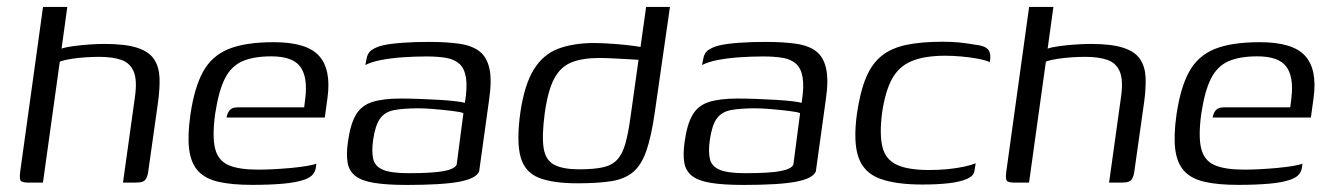

<svg xmlns="http://www.w3.org/2000/svg" viewBox="-20 -525 3824 552"><path d="M62.4 0Q43.1 0 39.3 -5.8Q35.5 -11.6 38 -31L103.7 -505H173.5L157 -385.3Q169.5 -389.5 190.9 -392.4Q212.3 -395.3 236.3 -397Q260.4 -398.7 280.3 -398.7Q340.9 -398.7 374.9 -387.5Q408.9 -376.3 423.1 -354.5Q437.3 -332.8 438.6 -301.6Q439.8 -270.5 434.1 -229.5L407.2 -39.2Q405.4 -22.3 401.3 -13.8Q397.3 -5.3 390 -2.7Q382.7 0 368.3 0H333.6L367.9 -245.9Q374.8 -294.4 364.4 -319.2Q354 -344 328.8 -352.8Q303.5 -361.6 264.6 -361.6Q249.2 -361.6 227.4 -360.3Q205.5 -358.9 185 -355.8Q164.5 -352.7 151.9 -347.7L103.5 0Z M704.3 6.5Q646.4 6.5 608.2 -2.3Q570.1 -11 549.6 -33.4Q529 -55.7 523.9 -95.3Q518.8 -134.9 527.5 -196.1Q538.8 -272.9 563.5 -318.3Q588.2 -363.7 636.3 -383.7Q684.5 -403.7 767.3 -403.7Q861.6 -403.7 897.1 -364.6Q932.6 -325.5 921.6 -244.1L913.8 -187H631.4Q633.1 -199.4 640.2 -207.9Q647.3 -216.4 663.2 -216.4H854.5L858 -245Q864.7 -304.4 842.9 -333.7Q821 -363 759.8 -363Q708.6 -363 676.4 -348.7Q644.3 -334.4 626.4 -298.8Q608.5 -263.2 598.5 -197.2Q589.8 -131.7 598.6 -97.3Q607.5 -62.9 637.3 -50.1Q667.2 -37.3 722.1 -37.3Q741 -37.3 766 -38.5Q790.9 -39.8 816.3 -42.1Q841.6 -44.5 861.3 -47.7Q881 -50.9 889.5 -54.6L888 -42.8Q886.7 -33.2 880 -24.2Q873.2 -15.2 855.5 -8.6Q831.8 -0.3 793.9 3.1Q755.9 6.5 704.3 6.5Z M1149.9 6.7Q1091.2 6.7 1055.2 0.7Q1019.2 -5.2 1001.3 -19.5Q983.4 -33.7 979.3 -57.7Q975.3 -81.7 980.3 -117.2Q987.3 -168.2 1003.3 -195.1Q1019.3 -222 1050.3 -231.8Q1081.3 -241.7 1131.9 -241.7Q1157.2 -241.7 1186.5 -240.6Q1215.8 -239.5 1243.1 -237.9Q1270.4 -236.3 1290.1 -233.9Q1309.8 -231.5 1316.6 -229.3Q1324 -275.2 1319.6 -302.1Q1315.1 -328.9 1300.4 -341.8Q1285.7 -354.8 1261.8 -358.8Q1237.9 -362.7 1206.5 -362.7Q1172.9 -362.7 1138.8 -360.4Q1104.6 -358 1076.2 -352.6Q1047.7 -347.1 1030.3 -338L1033.3 -353Q1036.1 -373.6 1050.2 -382.3Q1064.3 -391 1079.7 -394.3Q1099.7 -399.3 1137 -402Q1174.3 -404.7 1213.6 -404.5Q1264.6 -404.5 1300.9 -399.2Q1337.2 -393.9 1358.5 -377.4Q1379.8 -360.9 1387.1 -327.8Q1394.5 -294.8 1386.2 -238.5L1357.5 -31.9Q1348.8 -11.7 1300.3 -2.5Q1251.7 6.7 1149.9 6.7ZM1154.3 -27.1Q1223 -27.1 1254.7 -32.9Q1286.5 -38.7 1292.9 -51.4L1312.3 -199.7Q1304.3 -203.2 1280.7 -206Q1257.2 -208.9 1230 -211.2Q1202.9 -213.6 1183.6 -213.6Q1140.9 -213.6 1113.8 -208.6Q1086.6 -203.6 1072.6 -184Q1058.6 -164.3 1052.6 -121.6Q1048.1 -89 1053 -68Q1057.8 -46.9 1080.9 -37Q1103.9 -27.1 1154.3 -27.1Z M1640 2Q1568.4 2 1528.5 -14.2Q1488.6 -30.3 1476.6 -74Q1464.5 -117.6 1476 -201.7Q1488 -282.5 1514.9 -325.6Q1541.8 -368.7 1585.1 -385Q1628.5 -401.3 1688.3 -401.3Q1705.1 -401.3 1728.8 -399.9Q1752.5 -398.5 1776 -396.1Q1799.5 -393.7 1817.3 -390.8Q1835.1 -387.9 1840.9 -384.8L1819.4 -375L1837.6 -505H1906.1L1862.4 -201Q1852.4 -132 1838.3 -91.5Q1824.3 -51 1800.4 -30.6Q1776.5 -10.3 1737.6 -4.1Q1698.7 2 1640 2ZM1645.1 -38.2Q1686.5 -38.2 1712.6 -43.8Q1738.7 -49.4 1754 -65.5Q1769.3 -81.5 1777.8 -111.6Q1786.4 -141.7 1793.1 -191.4L1815.8 -353.1Q1804.9 -353.8 1784.4 -354.9Q1764 -356 1742.2 -357.1Q1720.4 -358.3 1702.5 -358.3Q1654.5 -358.3 1622.7 -345.5Q1591 -332.6 1573 -298.3Q1555 -264 1546 -198.7Q1537.3 -132 1543.2 -97.8Q1549 -63.6 1574.1 -50.9Q1599.2 -38.2 1645.1 -38.2Z M2117.9 6.7Q2059.2 6.7 2023.2 0.7Q1987.2 -5.2 1969.3 -19.5Q1951.4 -33.7 1947.3 -57.7Q1943.3 -81.7 1948.3 -117.2Q1955.3 -168.2 1971.3 -195.1Q1987.3 -222 2018.3 -231.8Q2049.3 -241.7 2099.9 -241.7Q2125.2 -241.7 2154.5 -240.6Q2183.8 -239.5 2211.1 -237.9Q2238.4 -236.3 2258.1 -233.9Q2277.8 -231.5 2284.6 -229.3Q2292 -275.2 2287.6 -302.1Q2283.1 -328.9 2268.4 -341.8Q2253.7 -354.8 2229.8 -358.8Q2205.9 -362.7 2174.5 -362.7Q2140.9 -362.7 2106.8 -360.4Q2072.6 -358 2044.2 -352.6Q2015.7 -347.1 1998.3 -338L2001.3 -353Q2004.1 -373.6 2018.2 -382.3Q2032.3 -391 2047.7 -394.3Q2067.7 -399.3 2105 -402Q2142.3 -404.7 2181.6 -404.5Q2232.6 -404.5 2268.9 -399.2Q2305.2 -393.9 2326.5 -377.4Q2347.8 -360.9 2355.1 -327.8Q2362.5 -294.8 2354.2 -238.5L2325.5 -31.9Q2316.8 -11.7 2268.3 -2.5Q2219.7 6.7 2117.9 6.7ZM2122.3 -27.1Q2191 -27.1 2222.7 -32.9Q2254.5 -38.7 2260.9 -51.4L2280.3 -199.7Q2272.3 -203.2 2248.7 -206Q2225.2 -208.9 2198 -211.2Q2170.9 -213.6 2151.6 -213.6Q2108.9 -213.6 2081.8 -208.6Q2054.6 -203.6 2040.6 -184Q2026.6 -164.3 2020.6 -121.6Q2016.1 -89 2021 -68Q2025.8 -46.9 2048.9 -37Q2071.9 -27.1 2122.3 -27.1Z M2631.6 5.5Q2554.2 5.5 2508.7 -11.7Q2463.2 -29 2448 -73Q2432.8 -117 2443.5 -196.6Q2452.8 -261.2 2469.9 -302Q2487.1 -342.7 2515.4 -365Q2543.7 -387.3 2586.4 -396.1Q2629.2 -405 2689.6 -405Q2715.6 -405 2737.8 -402.9Q2759.9 -400.7 2788.8 -395.7Q2804.4 -393.7 2813.4 -388.6Q2822.5 -383.4 2825.6 -373.9Q2828.7 -364.4 2825.7 -346.2Q2815 -351.6 2792.1 -356Q2769.2 -360.4 2743.9 -362.6Q2718.5 -364.8 2697.7 -364.8Q2638.2 -364.8 2601.1 -349.4Q2564.1 -334 2544.6 -298.2Q2525 -262.5 2516 -200.5Q2508.1 -138.8 2517 -102.5Q2526 -66.3 2558.3 -51.3Q2590.6 -36.2 2651.7 -36.2Q2679.8 -36.2 2705.5 -38.8Q2731.1 -41.4 2751.9 -45.9Q2772.6 -50.4 2785.1 -55.6L2781.6 -33.8Q2779.8 -19.3 2760 -10.6Q2740.1 -2 2707.4 1.8Q2674.7 5.5 2631.6 5.5Z M2897.4 0Q2878.1 0 2874.3 -5.8Q2870.5 -11.6 2873 -31L2938.7 -505H3008.5L2992 -385.3Q3004.5 -389.5 3025.9 -392.4Q3047.3 -395.3 3071.3 -397Q3095.4 -398.7 3115.3 -398.7Q3175.9 -398.7 3209.9 -387.5Q3243.9 -376.3 3258.1 -354.5Q3272.3 -332.8 3273.6 -301.6Q3274.8 -270.5 3269.1 -229.5L3242.2 -39.2Q3240.4 -22.3 3236.3 -13.8Q3232.3 -5.3 3225 -2.7Q3217.7 0 3203.3 0H3168.6L3202.9 -245.9Q3209.8 -294.4 3199.4 -319.2Q3189 -344 3163.8 -352.8Q3138.5 -361.6 3099.6 -361.6Q3084.2 -361.6 3062.4 -360.3Q3040.5 -358.9 3020 -355.8Q2999.5 -352.7 2986.9 -347.7L2938.5 0Z M3539.3 6.5Q3481.4 6.5 3443.2 -2.3Q3405.1 -11 3384.6 -33.4Q3364 -55.7 3358.9 -95.3Q3353.8 -134.9 3362.5 -196.1Q3373.8 -272.9 3398.5 -318.3Q3423.2 -363.7 3471.3 -383.7Q3519.5 -403.7 3602.3 -403.7Q3696.6 -403.7 3732.1 -364.6Q3767.6 -325.5 3756.6 -244.1L3748.8 -187H3466.4Q3468.1 -199.4 3475.2 -207.9Q3482.3 -216.4 3498.2 -216.4H3689.5L3693 -245Q3699.7 -304.4 3677.9 -333.7Q3656 -363 3594.8 -363Q3543.6 -363 3511.4 -348.7Q3479.3 -334.4 3461.4 -298.8Q3443.5 -263.2 3433.5 -197.2Q3424.8 -131.7 3433.6 -97.3Q3442.5 -62.9 3472.3 -50.1Q3502.2 -37.3 3557.1 -37.3Q3576 -37.3 3601 -38.5Q3625.9 -39.8 3651.3 -42.1Q3676.6 -44.5 3696.3 -47.7Q3716 -50.9 3724.5 -54.6L3723 -42.8Q3721.7 -33.2 3715 -24.2Q3708.2 -15.2 3690.5 -8.6Q3666.8 -0.3 3628.9 3.1Q3590.9 6.5 3539.3 6.5Z"/></svg>

Font: Genos Thin
Style: Italic
Weight: 100
Italic angle: -8°
Designer: Robert E. Leuschke
Foundry: Robert E. Leuschke
Version: Version 1.010